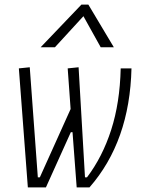

<svg xmlns="http://www.w3.org/2000/svg" viewBox="-20 -815 626 835"><path d="M313.5 0 295.4 -240.2H288.1L179.7 0H101.1L62 -517.6L109.4 -522.5L144.5 -43.9H153.3L287.1 -340.8L274.4 -517.6L321.8 -522.5L349.6 -43.9H358.4Q425.8 -132.8 463.6 -250.5Q501.5 -368.2 504.9 -517.6H551.8Q544.4 -200.2 369.1 0ZM364.3 -794.9 475.1 -609.4H418L342.8 -744.6L218.8 -609.4H156.7L334 -794.9Z"/></svg>

Font: CaskaydiaCove NF ExtraLight
Style: Italic
Weight: 200
Italic angle: -10°
Designer: Aaron Bell
Foundry: Saja Typeworks
Version: Version 2111.001; VTT 6.35;Nerd Fonts 3.2.1